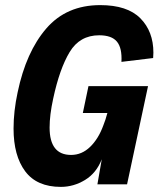

<svg xmlns="http://www.w3.org/2000/svg" viewBox="-20 -721 620 751"><path d="M455 -479Q458 -533 437.5 -558Q417 -583 368 -583Q292 -583 252.5 -517.5Q213 -452 188 -335Q174 -271 174 -222Q174 -115 258 -115Q300 -115 332.5 -146.5Q365 -178 384 -230Q393 -252 400 -279H304L326 -384H559L477 0H361L378 -98Q357 -44 312.5 -17Q268 10 218 10Q124 10 78.5 -51Q33 -112 33 -218Q33 -286 49 -360Q82 -518 161 -609.5Q240 -701 372 -701Q478 -701 529 -649.5Q580 -598 580 -515L579 -494Z"/></svg>

Font: Decalotype
Style: Bold Italic
Weight: 700
Italic angle: -12°
Designer: Alfredo Marco Pradil
Foundry: Alfredo Marco Pradil
Version: Version 1.0